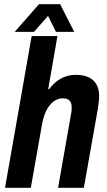

<svg xmlns="http://www.w3.org/2000/svg" viewBox="-20 -896 512 916"><path d="M4 0 131 -724H254L210 -471H215Q231 -493 250.5 -508Q270 -523 293 -531Q316 -539 341 -539Q377 -539 401.5 -528Q426 -517 439.5 -494.5Q453 -472 453 -437Q453 -424 451 -409Q449 -394 447 -378L380 0H257L319 -352Q321 -360 321.5 -367.5Q322 -375 322 -383Q322 -398 317.5 -407.5Q313 -417 304 -422Q295 -427 280 -427Q262 -427 246 -418.5Q230 -410 217 -393.5Q204 -377 194.5 -353.5Q185 -330 180 -300L127 0ZM50 -744 166 -876H267L334 -744H247L192 -855L239 -854L142 -744Z"/></svg>

Font: Archivo Condensed
Style: Bold Italic
Weight: 700
Width: 3
Italic angle: -10°
Designer: Hector Gatti
Foundry: Omnibus-Type
Version: Version 2.001